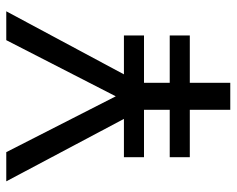

<svg xmlns="http://www.w3.org/2000/svg" viewBox="-91 -663 754 612"><g transform="rotate(-90 286.0 -357.0)"><path d="M285 -365 464 -714H556L355 -339H479V-275H328V-193H479V-129H328V0H242V-129H91V-193H242V-275H91V-339H213L14 -714H107Z"/></g></svg>

Font: Noto Sans Tai Le
Style: Regular
Weight: 400
Designer: Monotype Design Team
Foundry: Monotype Imaging Inc.
Version: Version 2.002; ttfautohint (v1.8.4.7-5d5b)